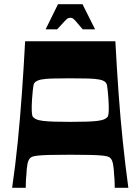

<svg xmlns="http://www.w3.org/2000/svg" viewBox="-20 -897 671 917"><path d="M38 0Q54 -111 65 -221.5Q76 -332 84.5 -450Q93 -568 100 -700H531Q538 -568 546.5 -450Q555 -332 566.5 -221.5Q578 -111 593 0H528Q528 -9 527.5 -26.5Q527 -44 525 -62Q524 -90 520 -112.5Q516 -135 505 -144Q501 -147 494 -149.5Q487 -152 468.5 -154Q450 -156 413.5 -157Q377 -158 315 -158Q253 -158 217 -157Q181 -156 162.5 -154Q144 -152 137 -149.5Q130 -147 126 -144Q115 -135 111 -112.5Q107 -90 106 -62Q104 -44 103.5 -26.5Q103 -9 103 0ZM315 -315Q360 -315 391.5 -316Q423 -317 444.5 -319.5Q466 -322 478 -327.5Q490 -333 496 -342Q499 -353 499.5 -372Q500 -391 498 -423Q496 -449 494.5 -464Q493 -479 491.5 -487Q490 -495 488 -498.5Q486 -502 484 -504Q475 -513 455 -517Q435 -521 401 -522Q367 -523 315 -523Q264 -523 229.5 -522Q195 -521 176 -517Q157 -513 147 -504Q145 -502 143 -498.5Q141 -495 139.5 -487Q138 -479 136.5 -464Q135 -449 133 -423Q131 -391 131.5 -372Q132 -353 135 -342Q141 -333 153 -327.5Q165 -322 186.5 -319.5Q208 -317 239.5 -316Q271 -315 315 -315ZM198 -757 257 -877H374L434 -757H375Q352 -784 342 -795.5Q332 -807 327.5 -809.5Q323 -812 316 -812Q309 -812 304 -809.5Q299 -807 288.5 -795.5Q278 -784 253 -757Z"/></svg>

Font: Ojuju
Style: Bold
Weight: 700
Designer: Chisaokwu Joboson, Mirko Velimirovic
Foundry: Udi Foundry
Version: Version 1.000